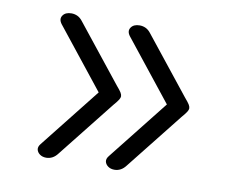

<svg xmlns="http://www.w3.org/2000/svg" viewBox="-64 -597 852 693"><g transform="rotate(10 362.5 -250.5)"><path d="M145 14Q131 14 121.5 7Q112 0 110 -10Q108 -20 117 -31L291 -251L117 -470Q104 -487 113.5 -501Q123 -515 145 -515Q157 -515 167.5 -510Q178 -505 187 -493L351 -287Q364 -272 368.5 -264.5Q373 -257 373 -251Q373 -246 368.5 -238.5Q364 -231 351 -216L187 -9Q178 3 167.5 8.5Q157 14 145 14ZM395 14Q381 14 371.5 7Q362 0 360 -10Q358 -20 367 -31L541 -251L367 -470Q354 -487 363.5 -501Q373 -515 395 -515Q407 -515 417.5 -510Q428 -505 437 -493L601 -287Q614 -272 618.5 -264.5Q623 -257 623 -251Q623 -246 618.5 -238.5Q614 -231 601 -216L437 -9Q428 3 417.5 8.5Q407 14 395 14Z"/></g></svg>

Font: Playwrite BE WAL Light
Style: Regular
Weight: 300
Version: Version 1.002